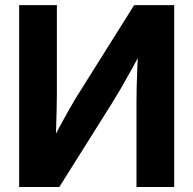

<svg xmlns="http://www.w3.org/2000/svg" viewBox="-20 -748 773 768"><path d="M676.8 0H525.9V-336.9Q525.9 -358.4 526.6 -394.8Q527.3 -431.2 529.3 -478.8Q531.2 -526.4 534.2 -579.6L558.6 -566.4Q531.7 -516.1 507.8 -472.7Q483.9 -429.2 463.9 -395Q443.8 -360.8 428.7 -336.4L217.3 0H56.6V-727.5H207.5V-370.1Q207.5 -345.7 206.5 -305.4Q205.6 -265.1 204.1 -221.4Q202.6 -177.7 200.2 -142.6L183.6 -172.9Q200.7 -208 219.2 -242.7Q237.8 -277.3 254.9 -307.1Q272 -336.9 283.7 -356.4L516.6 -727.5H676.8Z"/></svg>

Font: Inter 28pt
Style: Bold
Weight: 700
Designer: Rasmus Andersson
Foundry: rsms
Version: Version 4.001;git-66647c0bb